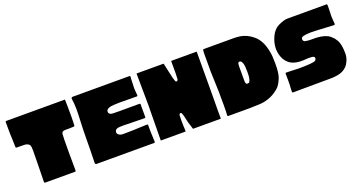

<svg xmlns="http://www.w3.org/2000/svg" viewBox="-40 -1162 3156 1694"><g transform="rotate(-20 1537.5 -314.5)"><path d="M583 -627Q583 -610 584.5 -553Q586 -496 585 -466Q583 -396 583 -388Q583 -379 575 -378Q557 -376 537 -376.5Q517 -377 497 -376.5Q477 -376 472 -372Q461 -365 459 -352Q456 -331 456 -174.5Q456 -18 457 -10Q457 0 448 0H169Q161 0 160 -10Q160 -29 163 -159.5Q166 -290 165 -304Q164 -309 164 -319Q164 -329 163.5 -334.5Q163 -340 160.5 -347.5Q158 -355 153 -360Q139 -374 112 -376L38 -377Q29 -377 29 -387Q29 -431 27 -456Q24 -489 24 -623Q24 -629 33 -629H581Q583 -629 583 -627Z M1196 -166Q1196 -142 1196 -110L1200 -8Q1200 0 1192 0H651Q645 0 641.5 -4Q638 -8 638 -14Q641 -91 643 -316Q643 -345 646.5 -408.5Q650 -472 649.5 -520.5Q649 -569 642 -614Q641 -620 645 -624.5Q649 -629 655 -629H1188Q1194 -629 1196 -623V-622Q1196 -621 1194 -598Q1193 -589 1191 -508L1196 -446Q1196 -438 1187 -438Q999 -442 948 -435Q903 -428 900 -401Q898 -380 924 -371Q936 -367 1187 -369Q1196 -369 1196 -361V-278Q1196 -270 1196 -259Q1196 -248 1196 -242Q1196 -234 1187 -234Q1166 -234 1080.5 -236Q995 -238 983 -238Q980 -238 972 -237.5Q964 -237 958 -237Q952 -237 944 -236Q936 -235 930.5 -233Q925 -231 919.5 -227Q914 -223 912 -217Q903 -200 914 -186.5Q925 -173 944 -169Q947 -167 985.5 -167.5Q1024 -168 1056 -169Q1088 -170 1131 -172Q1174 -174 1187 -174Q1196 -174 1196 -166Z M1819 -286Q1819 -255 1818.5 -180Q1818 -105 1817.5 -64.5Q1817 -24 1818 -3Q1818 0 1816 0H1558Q1556 0 1556 -2Q1548 -30 1541 -50Q1536 -63 1531 -86.5Q1526 -110 1521 -130.5Q1516 -151 1510 -162Q1505 -172 1495.5 -167Q1486 -162 1486 -149Q1485 -119 1485 -102Q1485 -85 1486 -50.5Q1487 -16 1488 -3Q1488 0 1486 0H1256Q1254 0 1254 -3Q1254 -60 1256 -169.5Q1258 -279 1258 -332L1255 -627Q1255 -629 1257 -629H1508Q1509 -629 1510 -627Q1515 -608 1528.5 -542.5Q1542 -477 1552 -452Q1556 -439 1568 -444Q1577 -447 1578 -462Q1581 -492 1580 -626Q1580 -629 1582 -629H1818Q1820 -629 1820 -626Q1820 -625 1820 -624Q1820 -565 1819.5 -452Q1819 -339 1819 -286Z M2436 -294Q2436 -208 2423 -171Q2423 -170 2419 -158.5Q2415 -147 2404 -126.5Q2393 -106 2380 -90Q2368 -76 2341 -57Q2314 -38 2290 -28Q2235 -5 2185 -3Q2174 -2 2133.5 -1.5Q2093 -1 2090 0H1889Q1885 0 1882.5 -3Q1880 -6 1880 -10Q1883 -26 1883 -113.5Q1883 -201 1882 -240Q1876 -416 1876 -416V-588Q1877 -604 1878 -621Q1878 -629 1886 -629H2158H2159Q2199 -629 2227.5 -624.5Q2256 -620 2285.5 -606.5Q2315 -593 2344 -569Q2408 -517 2428 -404Q2436 -364 2436 -294ZM2176 -254Q2179 -270 2179 -306.5Q2179 -343 2177 -361Q2170 -417 2144 -417Q2138 -417 2134.5 -414Q2131 -411 2129 -402.5Q2127 -394 2127 -378V-255Q2127 -240 2127.5 -232Q2128 -224 2132 -217Q2136 -210 2144 -210Q2159 -210 2165 -219Q2171 -228 2176 -254Z M3042 -629Q3043 -628 3044 -626Q3047 -620 3045 -578.5Q3043 -537 3043 -513Q3043 -504 3045.5 -475Q3048 -446 3048 -443Q3048 -441 3047 -439.5Q3046 -438 3045 -436.5Q3044 -435 3042.5 -434.5Q3041 -434 3039 -434Q3013 -435 2963.5 -438Q2914 -441 2876 -442.5Q2838 -444 2823 -444Q2778 -443 2754.5 -437Q2731 -431 2731 -415Q2731 -403 2737 -396.5Q2743 -390 2747.5 -389Q2752 -388 2760 -387Q2780 -383 2804.5 -383.5Q2829 -384 2855 -383Q2939 -378 2977 -346Q2994 -331 3001 -323.5Q3008 -316 3021.5 -294.5Q3035 -273 3041 -240.5Q3047 -208 3047 -163Q3047 -114 3015 -66Q3005 -51 2985 -36Q2965 -21 2941 -14Q2926 -9 2907 -6.5Q2888 -4 2876 -3Q2864 -2 2846 -2Q2828 -2 2827 -2L2497 0Q2488 0 2488 -8Q2488 -26 2490 -56Q2492 -64 2491.5 -116Q2491 -168 2491 -177Q2491 -186 2500 -185Q2510 -185 2526 -184.5Q2542 -184 2555.5 -183.5Q2569 -183 2572 -183Q2601 -180 2668.5 -182Q2736 -184 2762 -191Q2783 -196 2784 -217Q2785 -226 2777.5 -231Q2770 -236 2755 -237Q2740 -238 2728.5 -238Q2717 -238 2699.5 -236.5Q2682 -235 2678 -235Q2602 -232 2558 -260Q2518 -286 2499 -336Q2466 -424 2511 -523Q2538 -581 2584 -603Q2638 -629 2673 -629Z"/></g></svg>

Font: Cubao Free 
Style: Regular
Weight: 400
Designer: Aaron Amar
Version: Version 001.001